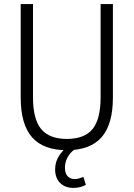

<svg xmlns="http://www.w3.org/2000/svg" viewBox="-20 -725 652 937"><path d="M306 8Q192 8 136.5 -55Q81 -118 81 -249V-705H141V-251Q141 -143 181 -95Q221 -47 306 -47Q392 -47 431.5 -95Q471 -143 471 -251V-705H531V-249Q531 -118 475.5 -55Q420 8 306 8ZM338 192Q298 192 273.5 168Q249 144 249 101Q249 63 271 31Q293 -1 331 -26L352 0Q335 9 322.5 24Q310 39 303.5 56.5Q297 74 297 94Q297 121 310 135Q323 149 345 149Q354 149 365 146Q376 143 387 138L399 177Q387 184 371.5 188Q356 192 338 192Z"/></svg>

Font: Nunito Sans 10pt Condensed Light
Style: Regular
Weight: 300
Width: 3
Designer: Vernon Adams
Foundry: Vernon Adams
Version: Version 3.101;gftools[0.9.27]